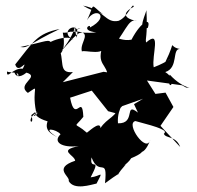

<svg xmlns="http://www.w3.org/2000/svg" viewBox="-20 -573 699 682"><path d="M239 -317C184 -311 212 -360 187 -408C167 -361 222 -371 203 -457C234 -453 309 -494 231 -460C322 -467 260 -424 271 -390C277 -398 365 -368 348 -420C317 -338 364 -350 363 -295C356 -281 422 -259 404 -299L406 -309L348 -318L203 -281ZM470 -173C419 -213 465 -133 399 -135C394 -197 439 -218 392 -191C404 -164 358 -153 337 -118C336 -148 288 -98 288 -102C243 -142 241 -114 276 -158C272 -245 247 -130 229 -226L306 -251L364 -178L390 -171L414 -196L533 -238L502 -287L627 -270L641 -262C677 -261 633 -253 583 -308C569 -235 618 -286 567 -317C615 -332 590 -400 619 -399C572 -407 611 -442 567 -352C602 -378 579 -354 526 -334C518 -376 555 -471 499 -422C495 -437 505 -441 500 -539C503 -533 462 -458 505 -474C518 -512 482 -499 447 -432C387 -421 363 -486 356 -378C428 -453 432 -510 467 -499C448 -500 394 -517 455 -549C452 -569 435 -512 401 -499C354 -489 350 -539 275 -553C322 -525 305 -546 346 -522C297 -560 319 -564 289 -501C319 -553 375 -515 299 -475C306 -493 261 -465 322 -458C246 -450 279 -481 198 -392C270 -482 236 -510 252 -439C273 -508 180 -464 241 -431C216 -460 103 -401 165 -417C152 -437 153 -427 52 -406C82 -401 80 -417 192 -470C111 -454 98 -424 34 -344C46 -306 81 -371 61 -329C25 -333 3 -288 5 -319C15 -313 53 -320 44 -301C25 -354 23 -273 74 -315C125 -300 36 -274 79 -243C125 -273 91 -262 108 -177C130 -169 65 -141 130 -186C55 -148 108 -118 91 -164C125 -189 76 -164 149 -142C137 -108 164 -97 184 -85C120 -126 182 -114 195 -96C167 -69 198 -47 260 -54C183 -39 245 -23 247 -2C166 25 231 54 224 70C243 104 303 83 323 79C349 28 339 53 302 57C343 -22 297 38 305 -14C333 58 363 -21 353 78C449 7 363 84 427 11C389 34 432 13 446 -11C521 -42 469 -48 471 -62C455 -37 488 -4 514 -77C501 -25 424 -135 461 -143C549 -120 577 -109 562 -98C568 -80 605 -92 620 -51L550 -126L596 -193L568 -244L513 -237L456 -203Z"/></svg>

Font: Hussar Lance
Style: ExBd
Weight: 700
Foundry: Cannot Into Space Fonts, PlusOne Fonts
Version: Version 2.270